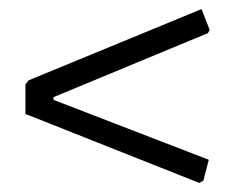

<svg xmlns="http://www.w3.org/2000/svg" viewBox="-20 -483 520 423"><path d="M442 -417 438 -410 98 -269V-263L440 -131L428 -85L419 -80L36 -232V-297L43 -306L424 -463Z"/></svg>

Font: Alegreya Sans
Style: Regular
Weight: 400
Designer: Juan Pablo del Peral
Foundry: Huerta Tipografica
Version: Version 2.008; ttfautohint (v1.6)